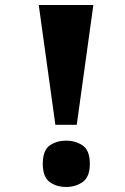

<svg xmlns="http://www.w3.org/2000/svg" viewBox="-20 -734 495 763"><path d="M200 -238 134 -714H351L285 -238ZM243 9Q204 9 177 -11Q150 -31 150 -83Q150 -136 177 -155.5Q204 -175 243 -175Q281 -175 309 -155.5Q337 -136 337 -83Q337 -31 309 -11Q281 9 243 9Z"/></svg>

Font: Noto Serif Devanagari Black
Style: Regular
Weight: 900
Designer: Universal Thirst, Indian Type Foundry and the Monotype Design Team
Foundry: Monotype Imaging Inc.
Version: Version 2.004; ttfautohint (v1.8.4.7-5d5b)